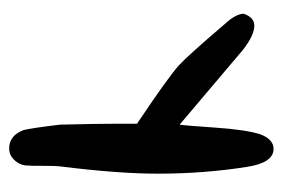

<svg xmlns="http://www.w3.org/2000/svg" viewBox="-119 -453 617 419"><g transform="rotate(90 189.5 -243.5)"><path d="M344 -475Q359 -381 359 -279Q359 -193 343 -65Q342 -56 342 -39Q342 2 341 10Q339 24 328.5 34.5Q318 45 304 45Q276 45 264 14Q260 0 252 -66Q250 -148 250 -189V-234Q150 -301 123 -325Q103 -343 32 -426Q10 -450 10 -467Q18 -490 36 -490Q57 -490 89 -465L252 -327Q254 -339 258.5 -405Q263 -471 273 -503Q284 -532 305 -532Q335 -532 344 -475Z"/></g></svg>

Font: Because We Mentor
Style: Regular
Weight: 400
Designer: Liz Wetzel, Aaron Williamson, Russ McMullin
Foundry: Red Hat
Version: Version 1.000